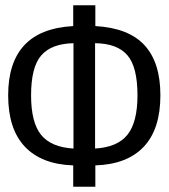

<svg xmlns="http://www.w3.org/2000/svg" viewBox="-20 -709 640 729"><path d="M342 -610Q468 -603 528.5 -537.5Q589 -472 589 -347Q589 -219 526 -152Q463 -85 342 -81V0H258V-81Q138 -85 74.5 -152Q11 -219 11 -347Q11 -471 72 -537Q133 -603 258 -610V-689H342ZM98 -347Q98 -244 136 -197Q174 -150 259 -145V-545Q175 -543 136.5 -498.5Q98 -454 98 -347ZM341 -145Q426 -150 464 -197.5Q502 -245 502 -347Q502 -455 463.5 -499.5Q425 -544 341 -545Z"/></svg>

Font: Fira Mono
Style: Regular
Weight: 400
Designer: Carrois Corporate & Edenspiekermann AG
Foundry: Carrois Corporate GbR & Edenspiekermann AG
Version: Version 3.206